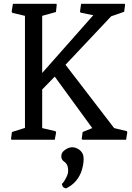

<svg xmlns="http://www.w3.org/2000/svg" viewBox="-20 -749 707 1029"><path d="M43.9 -41.5 113.8 -63.5V-664.1L45.9 -680.2L42.5 -687L49.3 -728.5H281.7L284.2 -724.1L279.8 -684.6L206.1 -664.1V-357.9L480 -667.5L412.1 -681.2L408.7 -687L414.6 -728.5H647.9L650.4 -724.1L645.5 -686L575.7 -661.6L331.1 -401.9L591.8 -62.5L660.2 -45.9L662.1 -39.1L655.8 0H421.9L418 -4.4L422.9 -41.5L474.6 -62.5L273.4 -338.4L206.1 -269.5V-62.5L277.3 -45.9L280.8 -39.1L273.4 0H41.5L39.1 -4.4ZM308.6 88.4Q308.6 70.3 322.3 59.1Q356.4 30.8 389.6 44.9Q413.1 54.2 423.3 75.7Q428.2 86.4 428.2 104Q428.2 121.6 424.1 141.1Q419.9 160.6 413.6 176.8Q389.2 234.9 333.5 260.7Q318.8 256.8 315.4 249Q312 241.2 311.5 235.4Q315.9 235.4 325.7 219.2Q345.2 187 345.2 169.4Q345.2 151.9 342.5 143.1Q339.8 134.3 335.7 128.7Q331.5 123 326.9 119.6Q322.3 116.2 317.9 112.3Q308.6 103.5 308.6 88.4Z"/></svg>

Font: Trykker
Style: Regular
Weight: 400
Designer: Magnus Gaarde
Foundry: Magnus Gaarde
Version: Version 1.001